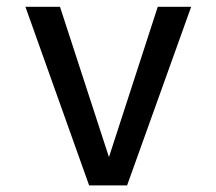

<svg xmlns="http://www.w3.org/2000/svg" viewBox="-20 -561 655 581"><path d="M558.5 -540.5 364.6 0H249.7L56.9 -540.5H161.5L309.7 -85.6L457.4 -540.5Z"/></svg>

Font: Fira Code Retina
Style: Regular
Weight: 450
Monospace: yes
Designer: Carrois Corporate, Edenspiekermann AG, Nikita Prokopov
Foundry: Carrois Corporate, Edenspiekermann AG, Nikita Prokopov
Version: Version 6.002